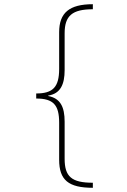

<svg xmlns="http://www.w3.org/2000/svg" viewBox="-20 -734 603 912"><path d="M421 158V134C320 134 287 105 287 20V-156C287 -226 267 -267 209 -278V-280C267 -289 287 -333 287 -401V-576C287 -659 323 -690 421 -690V-714C309 -714 261 -673 261 -581V-407C261 -320 231 -290 152 -290V-266C234 -266 261 -235 261 -151V25C261 121 305 158 421 158Z"/></svg>

Font: Noto Sans Mono SemiCondensed Thin
Style: Regular
Weight: 100
Width: 4
Designer: Monotype Design Team
Foundry: Monotype Imaging Inc.
Version: Version 2.014